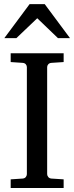

<svg xmlns="http://www.w3.org/2000/svg" viewBox="-20 -936 370 956"><path d="M33.2 0V-43L92.8 -46.9Q103.5 -47.9 108.6 -54.7Q113.8 -61.5 113.8 -68.8V-602.1Q113.8 -609.4 108.6 -615.7Q103.5 -622.1 92.8 -623L33.2 -627V-670.9H296.9V-627L235.8 -623Q225.6 -622.1 220.2 -615.7Q214.8 -609.4 214.8 -602.1V-68.8Q214.8 -61.5 220.2 -54.7Q225.6 -47.9 235.8 -46.9L296.9 -43V0ZM268.6 -746.1 165.5 -845.2 61.5 -746.1H1.5L127.4 -915.5H202.6L328.6 -746.1Z"/></svg>

Font: Charis SIL APac
Style: Regular
Weight: 400
Foundry: SIL International
Version: Version 5.000